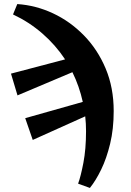

<svg xmlns="http://www.w3.org/2000/svg" viewBox="-20 -743 642 944"><path d="M364 160Q377 125 390 57.5Q403 -10 403 -98Q403 -117 402 -135Q401 -153 399 -171L141 -55L104 -162L387 -242Q370 -319 336 -388L66 -274L34 -381L300 -451Q253 -522 188 -578.5Q123 -635 44 -672L65 -723Q156 -717 240.5 -677.5Q325 -638 392.5 -569Q460 -500 499.5 -406Q539 -312 539 -197Q539 -109 521.5 -36.5Q504 36 477.5 90.5Q451 145 422 181Z"/></svg>

Font: Source Serif 4 SmText
Style: Bold
Weight: 700
Designer: Frank Grießhammer
Foundry: Adobe
Version: Version 4.005;hotconv 1.1.0;makeotfexe 2.6.0